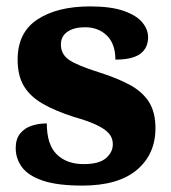

<svg xmlns="http://www.w3.org/2000/svg" viewBox="-20 -569 533 599"><path d="M237 10Q159 10 113.5 -5.5Q68 -21 48.5 -47.5Q29 -74 29 -107Q29 -135 42.5 -152Q56 -169 78 -176.5Q100 -184 126 -184Q126 -118 157 -87.5Q188 -57 241 -57Q289 -57 310.5 -75.5Q332 -94 332 -119Q332 -139 319.5 -153Q307 -167 280.5 -179.5Q254 -192 211 -204Q152 -223 113 -245.5Q74 -268 54.5 -300.5Q35 -333 35 -383Q35 -468 97 -508.5Q159 -549 261 -549Q326 -549 366 -535Q406 -521 424 -499Q442 -477 442 -453Q442 -419 417.5 -401Q393 -383 340 -383Q340 -432 313.5 -458Q287 -484 245 -484Q211 -484 190.5 -470Q170 -456 170 -430Q170 -400 195 -382.5Q220 -365 290 -343Q344 -326 383.5 -305Q423 -284 444 -252Q465 -220 465 -169Q465 -88 407 -39Q349 10 237 10Z"/></svg>

Font: Noto Rashi Hebrew ExtraBold
Style: Regular
Weight: 800
Version: Version 1.006